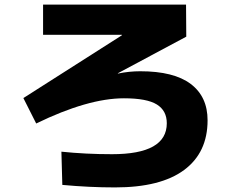

<svg xmlns="http://www.w3.org/2000/svg" viewBox="-20 -769 1040 838"><path d="M793 -609 494 -449 495 -448Q544 -458 592 -458Q739 -458 812.5 -402.5Q886 -347 886 -244Q886 -103 783.5 -27Q681 49 482 49Q370 49 252 38L248 -107Q354 -96 469 -96Q708 -96 708 -231Q708 -286 664.5 -313Q621 -340 521 -340Q364 -340 138 -230L82 -341L512 -615V-617H168V-749H792Z"/></svg>

Font: M PLUS 1p ExtraBold
Style: Regular
Weight: 800
Version: Version 1.062